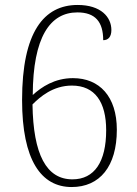

<svg xmlns="http://www.w3.org/2000/svg" viewBox="-20 -744 551 774"><path d="M269 10C382 10 451 -73 451 -221C451 -355 381 -429 274 -429C200 -429 147 -393 112 -361C113 -595 182 -694 292 -694C364 -694 396 -656 396 -582C416 -582 429 -595 429 -623C429 -675 387 -724 293 -724C157 -724 69 -615 69 -341C69 -98 146 10 269 10ZM272 -21C167 -21 114 -121 111 -323C141 -353 193 -399 270 -399C363 -399 408 -332 408 -219C408 -92 361 -21 272 -21Z"/></svg>

Font: Noto Serif Thai SemiCondensed ExtraLight
Style: Regular
Weight: 200
Width: 4
Designer: Monotype Design Team
Foundry: Monotype Imaging Inc.
Version: Version 2.002